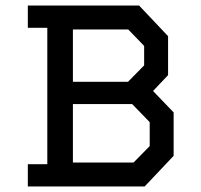

<svg xmlns="http://www.w3.org/2000/svg" viewBox="-20 -670 724 690"><path d="M80 -650H480L584 -540V-400L530 -343L604 -266V-110L500 0H80V-80H150V-570H80ZM242 -296V-86H460L518 -145V-231L455 -296ZM242 -564V-376H440L498 -435V-505L441 -564Z"/></svg>

Font: Graduate
Style: Regular
Weight: 400
Version: Version 1.001